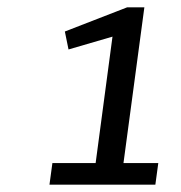

<svg xmlns="http://www.w3.org/2000/svg" viewBox="-20 -938 495 524"><path d="M123 -493H241L287 -838L167 -803L157 -852L327 -918H374L317 -493H412L404 -434H115Z"/></svg>

Font: Rosario
Style: Italic
Weight: 400
Italic angle: -8.05°
Designer: Hector Gatti
Foundry: Omnibus Type
Version: Version 1.201